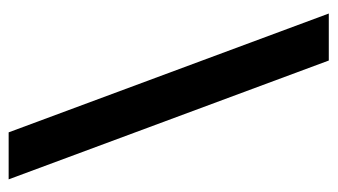

<svg xmlns="http://www.w3.org/2000/svg" viewBox="-184 -574 762 433"><g transform="rotate(90 196.5 -357.0)"><path d="M116 -718H10L278 4H384Z"/></g></svg>

Font: Noto Sans Armenian Condensed SemiBold
Style: Regular
Weight: 600
Width: 3
Designer: Monotype Design Team
Foundry: Monotype Imaging Inc.
Version: Version 2.008